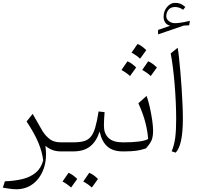

<svg xmlns="http://www.w3.org/2000/svg" viewBox="-20 -1070 1418 1357"><path d="M210.9 -265.1 281.7 -141.6Q303.2 -108.4 332.3 -86.2Q361.3 -64 410.2 -64H410.6V0H410.2Q375.5 0 348.9 -10.5Q322.3 -21 300.8 -39.6Q313.5 50.3 289.6 119.6Q265.6 189 214.8 228.3Q164.1 267.6 95.2 267.6Q73.7 267.6 48.3 263.9Q22.9 260.3 0 256.3L14.6 211.4Q84 209 139.6 195.3Q195.3 181.6 232.9 150.1Q270.5 118.7 285.2 64Q278.8 5.4 251.7 -60.3Q224.6 -126 168 -211.4Z M482.4 255.4Q456.5 231.4 421.9 212.9Q444.3 181.6 464.4 151.4Q491.7 161.6 525.9 194.8Q507.3 221.7 482.4 255.4ZM568.4 212.9Q588.4 184.6 610.8 151.4Q640.6 163.1 672.4 194.8Q661.6 210 650.9 225.1Q640.1 240.2 628.9 255.4Q603 231.4 568.4 212.9ZM410.6 0Q396 0 396 -30.8V-33.2Q396 -64 410.6 -64H497.1Q543.5 -64 573.5 -72.5Q603.5 -81.1 622.3 -104.2Q641.1 -127.4 653.6 -170.4Q666 -213.4 676.8 -282.2L719.2 -277.3Q716.8 -248.5 715.6 -224.6Q714.4 -200.7 714.4 -181.2Q714.4 -126.5 746.8 -95.2Q779.3 -64 846.2 -64H846.7V0H846.2Q777.8 0 738.5 -34.9Q699.2 -69.8 684.1 -140.6Q662.1 -71.8 617.7 -35.9Q573.2 0 497.6 0Z M846.7 0Q832 0 832 -30.8V-33.2Q832 -64 846.7 -64H860.8Q911.6 -64 957.8 -69.3Q1003.9 -74.7 1026.9 -87.4Q1023.9 -138.2 1008.3 -200.9Q992.7 -263.7 958 -340.3L1016.1 -392.1Q1028.3 -358.4 1038.8 -311.8Q1049.3 -265.1 1055.7 -220.2Q1062 -175.3 1062 -146.5Q1062 -103.5 1051.3 -78.6Q1040.5 -53.7 1011.2 -21Q975.1 -8.8 941.2 -4.4Q907.2 0 858.4 0ZM984.9 -575.2Q989.3 -581.1 1027.3 -636.7Q1052.7 -627.4 1088.9 -593.3Q1078.6 -578.6 1067.6 -563.5Q1056.6 -548.3 1045.4 -532.7Q1017.1 -559.1 984.9 -575.2ZM898.9 -532.7Q873 -556.6 838.4 -575.2Q860.4 -606.9 880.9 -636.7Q908.2 -626.5 942.4 -593.3Q927.7 -572.3 898.9 -532.7ZM909.7 -697.8Q914.6 -704.6 952.1 -759.3Q981.9 -747.6 1013.7 -715.8Q1002.9 -700.7 992.9 -686.5Q982.9 -672.4 970.2 -655.3Q944.3 -679.2 909.7 -697.8Z M1235.8 -732.4Q1240.2 -708 1245.1 -663.3Q1250 -618.7 1254.9 -562.7Q1259.8 -506.8 1263.7 -447Q1267.6 -387.2 1270 -331.8Q1272.5 -276.4 1272.5 -233.9Q1272.5 -133.3 1259 -73.7Q1245.6 -14.2 1221.2 8.8L1193.4 -0.5Q1211.4 -43.9 1218.3 -95.7Q1225.1 -147.5 1225.1 -228.5Q1225.1 -286.6 1222.2 -350.8Q1219.2 -415 1213.9 -478.5Q1208.5 -542 1201.4 -597.4Q1194.3 -652.8 1186.5 -692.4ZM1155.3 -955.6Q1155.3 -934.6 1173.8 -920.4Q1192.4 -906.2 1216.8 -906.2Q1254.9 -906.2 1322.3 -922.9L1316.9 -891.1L1278.8 -889.2L1097.2 -827.1V-858.4L1183.1 -888.2Q1159.2 -894 1147.7 -910.9Q1136.2 -927.7 1136.2 -951.7Q1136.2 -992.2 1161.1 -1021Q1186 -1049.8 1216.3 -1049.8Q1235.8 -1049.8 1251.5 -1044.7Q1267.1 -1039.6 1290 -1021L1274.4 -1001Q1257.8 -1012.2 1244.1 -1016.4Q1230.5 -1020.5 1217.8 -1020.5Q1186.5 -1020.5 1170.9 -1001Q1155.3 -981.4 1155.3 -955.6Z"/></svg>

Font: Pinar DS1-Light
Style: Regular
Weight: 300
Designer: Amin Abedi
Version: Version 2.000